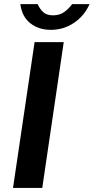

<svg xmlns="http://www.w3.org/2000/svg" viewBox="-20 -932 464 952"><path d="M44.5 0 151.5 -723H296L189.5 0ZM232.5 -784Q171.5 -784 130 -817Q88.5 -850 81 -911.5H167Q175.5 -890.5 192.8 -873.2Q210 -856 243.5 -856Q276 -856 299 -872.8Q322 -889.5 337.5 -911.5H424Q398 -853 346.5 -818.5Q295 -784 232.5 -784Z"/></svg>

Font: Public Sans
Style: Bold Italic
Weight: 700
Italic angle: -8°
Designer: The Public Sans project authors (U.S. Web Design System). Libre Franklin designed by Pablo Impallari and Rodrigo Fuenzal
Version: Version 1.008; ttfautohint (v1.8.1) -l 8 -r 50 -G 200 -x 14 